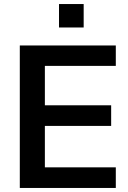

<svg xmlns="http://www.w3.org/2000/svg" viewBox="-20 -930 635 950"><path d="M78 0V-705H553V-604H202V-409H530V-307H202V-102H553V0ZM272 -794V-910H394V-794Z"/></svg>

Font: Mulish ExtraLight
Style: Regular
Weight: 200
Designer: Vernon Adams
Foundry: Vernon Adams
Version: Version 3.603